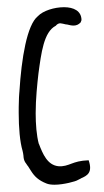

<svg xmlns="http://www.w3.org/2000/svg" viewBox="-20 -525 290 536"><path d="M207.5 -468.8C207.5 -494.6 185.5 -504.9 158.7 -504.9C131.8 -504.9 100.1 -495.1 85.9 -480C55.2 -455.6 40 -362.3 34.2 -269.5C34.2 -267.1 33.7 -265.1 33.7 -263.7C33.2 -257.8 32.7 -248.5 32.7 -242.2C32.2 -231.4 32.2 -220.7 32.2 -210C32.2 -167.5 35.6 -128.9 43 -104C44.4 -98.6 44.9 -94.7 45.4 -90.8C45.9 -83.5 46.4 -78.1 51.3 -70.3V-70.8L57.6 -61.5V-62L66.9 -47.4C76.2 -32.7 87.4 -21.5 109.9 -12.7C115.7 -10.3 123.5 -9.3 132.3 -9.3C157.7 -9.3 192.4 -19 196.3 -22L206.1 -26.9H205.6C223.6 -34.7 239.3 -43 227.5 -77.6C203.1 -76.7 190.9 -72.3 180.2 -68.4C168.5 -64 157.2 -59.6 142.6 -61C112.3 -64.5 99.6 -94.7 88.4 -124V-123C82 -147 79.6 -178.2 79.6 -209C79.6 -249 84 -291 87.4 -320.3C95.2 -377 102.1 -436 135.7 -453.1C139.6 -458 144 -460 148.4 -460C150.9 -460 159.2 -458 165.5 -456.5V-457C172.9 -455.1 179.7 -453.6 185.1 -453.6C192.9 -453.6 199.2 -456.1 205.1 -462.4Z"/></svg>

Font: Amatic Mod Bold ONEptTWO
Style: Bold
Weight: 700
Designer: David Occhino Design
Foundry: David Occhino Design
Version: Version 1.2